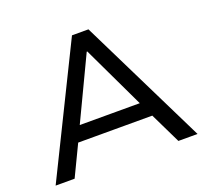

<svg xmlns="http://www.w3.org/2000/svg" viewBox="-121 -852 1074 998"><g transform="rotate(-20 416.0 -352.5)"><path d="M24 0 371 -705H462L809 0H703L606 -200L656 -170H175L225 -200L129 0ZM414 -599 239 -231 210 -253H621L592 -231L417 -599Z"/></g></svg>

Font: Nunito Sans 10pt SemiExpanded Medium
Style: Regular
Weight: 500
Width: 6
Designer: Vernon Adams
Foundry: Vernon Adams
Version: Version 3.101;gftools[0.9.27]